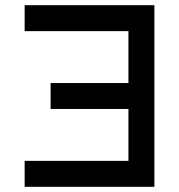

<svg xmlns="http://www.w3.org/2000/svg" viewBox="-20 -720 690 740"><path d="M575 -700V0H75V-100H475V-300H175V-400H475V-600H75V-700Z"/></svg>

Font: Monoikos Medium
Style: Regular
Weight: 500
Designer: Brian Krent
Version: Version 0.088